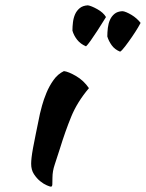

<svg xmlns="http://www.w3.org/2000/svg" viewBox="-20 -671 548 721"><path d="M97 -56Q97 -65 98.5 -79Q100 -93 104 -115Q108 -137 114.5 -168.5Q121 -200 130 -244Q132 -253 138 -275Q144 -297 154.5 -322.5Q165 -348 181 -370.5Q197 -393 220 -404Q237 -402 265.5 -385.5Q294 -369 314 -340Q270 -288 247.5 -233Q225 -178 205 -113Q194 -78 185.5 -53Q177 -28 177 -4Q177 14 176.5 22Q176 30 171 30Q168 30 156 25Q144 20 131 9.5Q118 -1 107.5 -17Q97 -33 97 -56ZM252 -556Q252 -571 254 -587.5Q256 -604 262 -617.5Q268 -631 279.5 -640.5Q291 -650 310 -651Q323 -649 345.5 -636.5Q368 -624 378 -607Q378 -607 368 -591Q358 -575 345.5 -555.5Q333 -536 320.5 -518.5Q308 -501 303 -497Q282 -506 269.5 -522Q257 -538 252 -556ZM383 -534Q383 -550 385 -566.5Q387 -583 393 -596.5Q399 -610 410 -619Q421 -628 439 -629Q445 -629 454.5 -625Q464 -621 474 -615Q484 -609 493 -601Q502 -593 508 -585Q508 -584 498.5 -568Q489 -552 476 -533Q463 -514 450 -497Q437 -480 431 -477Q411 -485 399.5 -501Q388 -517 383 -534Z"/></svg>

Font: Kaushan Script
Style: Regular
Weight: 400
Designer: Pablo Impallari
Foundry: Pablo Impallari
Version: Version 1.002